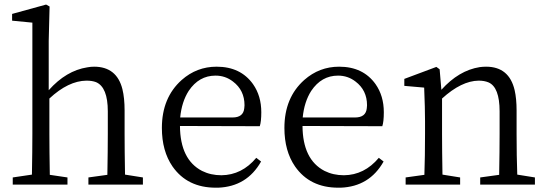

<svg xmlns="http://www.w3.org/2000/svg" viewBox="-20 -827 2449 860"><path d="M540 -44.9 620.1 -32.2V0H376V-32.2L460.9 -43.9Q462.9 -155.3 462.9 -227.5V-328.1Q462.9 -436.5 410.2 -459Q392.6 -465.8 367.2 -465.8Q286.1 -464.8 201.2 -385.7V-227.5Q201.2 -155.3 203.1 -43.9L282.2 -32.2V0H37.1V-32.2L123 -44.9Q125 -154.3 125 -227.5V-725.6L34.2 -734.4V-764.6L186.5 -806.6L202.1 -797.9L198.2 -643.6V-422.9Q276.4 -510.7 371.1 -525.4Q386.7 -528.3 401.4 -528.3Q502.9 -528.3 528.3 -427.7Q538.1 -387.7 538.1 -332V-227.5Q538.1 -154.3 540 -44.9Z M787.1 -300.8H1021.5Q1070.3 -300.8 1074.2 -342.8Q1075.2 -348.6 1075.2 -355.5Q1075.2 -422.9 1023.4 -461.9Q989.3 -488.3 945.3 -488.3Q871.1 -488.3 825.2 -419.9Q793.9 -371.1 787.1 -300.8ZM1143.6 -261.7 786.1 -262.7Q787.1 -112.3 884.8 -61.5Q923.8 -42 971.7 -42Q1063.5 -43 1127.9 -120.1L1149.4 -103.5Q1085.9 8.8 957 13.7Q951.2 13.7 946.3 13.7Q819.3 13.7 752.9 -81.1Q705.1 -150.4 705.1 -253.9Q705.1 -389.6 793.9 -468.8Q861.3 -528.3 950.2 -528.3Q1057.6 -528.3 1113.3 -450.2Q1150.4 -397.5 1150.4 -324.2Q1150.4 -282.2 1143.6 -261.7Z M1335.9 -300.8H1570.3Q1619.1 -300.8 1623 -342.8Q1624 -348.6 1624 -355.5Q1624 -422.9 1572.3 -461.9Q1538.1 -488.3 1494.1 -488.3Q1419.9 -488.3 1374 -419.9Q1342.8 -371.1 1335.9 -300.8ZM1692.4 -261.7 1335 -262.7Q1335.9 -112.3 1433.6 -61.5Q1472.7 -42 1520.5 -42Q1612.3 -43 1676.8 -120.1L1698.2 -103.5Q1634.8 8.8 1505.9 13.7Q1500 13.7 1495.1 13.7Q1368.2 13.7 1301.8 -81.1Q1253.9 -150.4 1253.9 -253.9Q1253.9 -389.6 1342.8 -468.8Q1410.2 -528.3 1499 -528.3Q1606.4 -528.3 1662.1 -450.2Q1699.2 -397.5 1699.2 -324.2Q1699.2 -282.2 1692.4 -261.7Z M2296.9 -44.9 2376 -32.2V0H2130.9V-32.2L2215.8 -43.9Q2217.8 -153.3 2217.8 -227.5V-328.1Q2217.8 -436.5 2168 -458Q2149.4 -465.8 2124 -465.8Q2046.9 -464.8 1960 -385.7V-227.5Q1960 -154.3 1961.9 -44.9L2041 -32.2V0H1796.9V-32.2L1880.9 -43.9Q1883.8 -127.9 1883.8 -227.5V-283.2Q1883.8 -341.8 1879.9 -434.6L1791 -442.4V-473.6L1934.6 -527.3L1949.2 -516.6L1957 -424.8Q2035.2 -511.7 2128.9 -526.4Q2143.6 -528.3 2157.2 -528.3Q2260.7 -528.3 2285.2 -422.9Q2293.9 -384.8 2293.9 -332V-227.5Q2293.9 -127 2296.9 -44.9Z"/></svg>

Font: GenYoMin JP Regular
Style: Regular
Weight: 400
Version: Version 1.001;PS 1;hotconv 16.6.51;makeotf.lib2.5.65220 DEVE